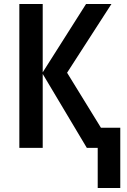

<svg xmlns="http://www.w3.org/2000/svg" viewBox="-20 -734 631 953"><path d="M313 -373 481 -100H577V199H465V0H411L192 -367V0H76V-714H192V-375L407 -714H533Z"/></svg>

Font: Noto Sans Display Medium Narrow
Style: Regular
Weight: 500
Width: 4
Designer: Monotype Design team
Foundry: Monotype Imaging Inc.
Version: Version 1.000